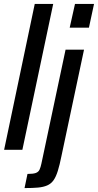

<svg xmlns="http://www.w3.org/2000/svg" viewBox="-20 -763 499 978"><path d="M1 0 157 -743H251L94 0ZM335 -622 362 -743H459L433 -622ZM105 195 120 123Q149 123 162.5 118Q176 113 181.5 101Q187 89 191 70L314 -510H408L293 32Q284 77 274.5 107.5Q265 138 252.5 155.5Q240 173 220.5 181.5Q201 190 173.5 192.5Q146 195 105 195Z"/></svg>

Font: Saira Condensed Medium
Style: Italic
Weight: 500
Width: 3
Italic angle: -12°
Designer: Hector Gatti with collaboration of the Omnibus-Type team
Foundry: Omnibus-Type
Version: Version 1.101